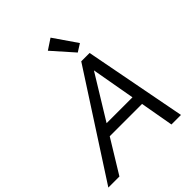

<svg xmlns="http://www.w3.org/2000/svg" viewBox="-311 -1099 1245 1245"><g transform="rotate(-45 311.5 -476.5)"><path d="M-51.8 0 402.8 -703.1H479.5L614.3 0H526.9L486.3 -229H189.9L49.8 0ZM419.4 -603.5 235.4 -303.2H472.7ZM427.2 -759.3 298.3 -904.8 370.6 -952.6 480.5 -793Z"/></g></svg>

Font: Schibsted Grotesk
Style: Italic
Weight: 400
Italic angle: -12°
Designer: Bakken & Baeck AS, Henrik Kongsvoll
Foundry: Schibsted ASA
Version: Version 1.100; ttfautohint (v1.8.4.7-5d5b);gftools[0.9.25]